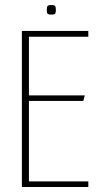

<svg xmlns="http://www.w3.org/2000/svg" viewBox="-20 -743 405 763"><path d="M67 -620H331V-597H95V-364H317L311 -342H95V-22H331V0H67ZM184 -685Q170 -685 168 -690Q166 -695 166 -703Q166 -712 168 -717.5Q170 -723 184 -723Q198 -723 200 -717.5Q202 -712 202 -703Q202 -695 200 -690Q198 -685 184 -685Z"/></svg>

Font: Smooch Sans Thin ExtraLight
Style: Regular
Weight: 250
Version: Version 1.010